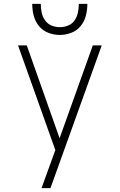

<svg xmlns="http://www.w3.org/2000/svg" viewBox="-20 -969 616 989"><path d="M194 0H240L504 -735H458L287 -257L118 -735H73L265 -196L231 -102Q222 -76 212.5 -51Q203 -26 194 0ZM288 -789Q318 -789 347 -800Q376 -811 395.5 -835Q415 -859 422.5 -889Q430 -919 430 -949H386Q386 -927 381.5 -905Q377 -883 364.5 -864.5Q352 -846 331 -837.5Q310 -829 288 -829Q266 -829 245.5 -837.5Q225 -846 212 -864.5Q199 -883 194.5 -905Q190 -927 190 -949H146Q146 -919 153.5 -889Q161 -859 180.5 -835Q200 -811 229 -800Q258 -789 288 -789Z"/></svg>

Font: Iosevka Sparkle Extralight
Style: Regular
Weight: 200
Designer: Belleve Invis
Foundry: Belleve Invis
Version: Version 4.5.0; ttfautohint (v1.8.3)